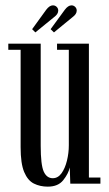

<svg xmlns="http://www.w3.org/2000/svg" viewBox="-20 -686 406 717"><path d="M158.5 11Q129.5 11 106.5 -0.5Q83.5 -12 70.2 -43.8Q57 -75.5 57 -136V-500H11V-523H132V-142Q132 -70.5 143.2 -45.5Q154.5 -20.5 177 -20.5Q196.5 -20.5 209.8 -39Q223 -57.5 230 -86Q237 -114.5 237 -143.5V-500H193V-523H312V-23H355V0H242.5L240.5 -60.5Q235.5 -37.5 216.2 -13.2Q197 11 158.5 11ZM181.5 -565 169 -577 222 -649.5Q234.5 -666 247 -666Q255 -666 260.8 -660.2Q266.5 -654.5 266.5 -646.5Q266.5 -633.5 251.5 -622.5ZM112 -565 100 -577 152.5 -649.5Q165 -666 177.5 -666Q186 -666 191.8 -660.2Q197.5 -654.5 197.5 -646.5Q197.5 -633.5 182.5 -622.5Z"/></svg>

Font: Imbue 50pt
Style: Regular
Weight: 400
Designer: Tyler Finck
Foundry: Etcetera Type Company
Version: Version 1.102; ttfautohint (v1.8.3)